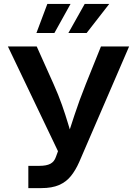

<svg xmlns="http://www.w3.org/2000/svg" viewBox="-20 -966 704 986"><path d="M125.5 0V-114.3H182.1Q218.8 -114.3 238.8 -125Q258.8 -135.7 267.1 -160.2L277.8 -189.5L20.5 -727.5H168.5L254.9 -534.7Q280.3 -478 298.1 -427.5Q315.9 -377 329.8 -330.3Q343.8 -283.7 356.9 -240.2H318.4Q338.4 -301.3 362.3 -374.5Q386.2 -447.8 420.9 -534.7L498.5 -727.5H643.1L386.7 -133.8Q368.2 -91.8 344 -61.8Q319.8 -31.7 283.4 -15.9Q247.1 0 192.4 0ZM259.3 -796.4H167L223.1 -945.8H342.3ZM424.8 -796.4H331.1L415 -945.8H541Z"/></svg>

Font: Inter 18pt SemiBold
Style: Regular
Weight: 600
Designer: Rasmus Andersson
Foundry: rsms
Version: Version 4.001;git-66647c0bb